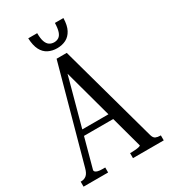

<svg xmlns="http://www.w3.org/2000/svg" viewBox="-214 -994 967 1097"><g transform="rotate(-30 269.5 -446.0)"><path d="M136 -287H366L367 -250H127ZM236 -650 259 -644 99 -54Q99 -48 103.5 -43.5Q108 -39 119 -36Q130 -33 149 -33H167V0H5V-33H10Q29 -33 43.5 -45Q58 -57 66 -88L237 -710H304L482 -65Q488 -44 500.5 -38.5Q513 -33 530 -33H534V0H331V-33H344Q357 -33 370.5 -34.5Q384 -36 392.5 -38.5Q401 -41 401 -44ZM271 -760Q239 -760 213 -773Q187 -786 172 -815Q157 -844 155 -892H214Q214 -856 221.5 -835.5Q229 -815 242.5 -806.5Q256 -798 273 -798Q290 -798 303 -806.5Q316 -815 323 -835.5Q330 -856 331 -892H387Q386 -844 370.5 -815Q355 -786 329.5 -773Q304 -760 271 -760Z"/></g></svg>

Font: Roboto Serif 120pt ExtraCondensed
Style: Regular
Weight: 400
Width: 2
Designer: Greg Gazdowicz
Foundry: Commercial Type
Version: Version 1.008